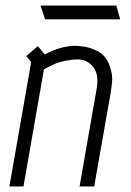

<svg xmlns="http://www.w3.org/2000/svg" viewBox="-20 -675 474 695"><path d="M380 -427Q388 -402 385.5 -376.5Q383 -351 378 -324L321 0H268L330 -355Q339 -406 317 -433Q295 -460 261 -460Q242 -460 211.5 -454Q181 -448 139 -424L65 0H14L93 -451L75 -472L117 -508L142 -478Q201 -509 251 -509Q296 -509 332 -490.5Q368 -472 380 -427ZM401 -655 415 -605H143L127 -655Z"/></svg>

Font: Marvel
Style: Italic
Weight: 400
Italic angle: -12°
Designer: Carolina Trebol
Foundry: Carolina Trebol
Version: Version 1.001